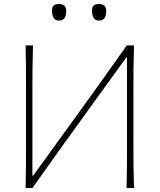

<svg xmlns="http://www.w3.org/2000/svg" viewBox="-20 -940 798 960"><path d="M108 0Q109.5 -61 109.8 -117Q110 -173 110 -238V-475Q110 -540.5 109.8 -596.5Q109.5 -652.5 108 -713H145Q143 -652.5 142.5 -596.5Q142 -540.5 142 -475V-62H146L332 -319Q400 -413 470.8 -511.5Q541.5 -610 614 -713H650Q648 -652.5 647.5 -596.5Q647 -540.5 647 -475V-238Q647 -173 647.5 -117Q648 -61 650 0H613Q614.5 -61 614.8 -117Q615 -173 615 -238V-652H611L425.5 -395.5Q341 -279 272 -182.8Q203 -86.5 142.5 0ZM475 -837Q440 -837 440 -887Q440 -905 448.2 -912.5Q456.5 -920 476 -920Q511 -920 511 -884Q511 -837 475 -837ZM275 -837Q240 -837 240 -887Q240 -905 248.2 -912.5Q256.5 -920 276 -920Q311 -920 311 -884Q311 -837 275 -837Z"/></svg>

Font: Commissioner Flair Thin
Style: Regular
Weight: 100
Designer: Kostas Bartsokas
Foundry: Kostas Bartsokas
Version: Version 1.000; ttfautohint (v1.8.3)